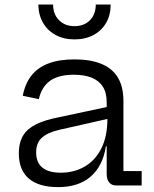

<svg xmlns="http://www.w3.org/2000/svg" viewBox="-20 -798 664 826"><path d="M481 0Q460.5 0 449.8 -13Q439 -26 439 -49.5V-209.5L445.5 -226L442 -286.5L439 -318V-358.5Q439 -399.5 422.2 -425.5Q405.5 -451.5 374 -464Q342.5 -476.5 298 -476.5Q231.5 -476.5 195.2 -450.2Q159 -424 147 -371.5L78 -386Q88 -438.5 115.5 -473.2Q143 -508 188.8 -525.2Q234.5 -542.5 300.5 -542.5Q369.5 -542.5 416.2 -523.2Q463 -504 487 -464.5Q511 -425 511 -362.5V-62H589.5V0ZM230 7Q147 7 104 -29.8Q61 -66.5 61 -138Q61 -204 99 -238.8Q137 -273.5 221 -291L460.5 -342V-290.5L233 -239Q184 -227.5 159.8 -205.2Q135.5 -183 135.5 -142.5Q135.5 -98.5 162.5 -76.8Q189.5 -55 241.5 -55Q299 -55 344.5 -81.5Q390 -108 416 -159.5Q442 -211 442 -286.5L461 -168.5H435.5Q423 -85 370.8 -39Q318.5 7 230 7ZM456 -778.5Q456 -733.5 436.8 -700Q417.5 -666.5 382.5 -647.5Q347.5 -628.5 300.5 -628.5Q254 -628.5 219.2 -647.5Q184.5 -666.5 165 -700.2Q145.5 -734 145 -778.5H208.5Q208.5 -736.5 234 -711Q259.5 -685.5 300.5 -685.5Q342 -685.5 367 -711Q392 -736.5 392 -778.5Z"/></svg>

Font: Hepta Slab ExtraLight
Style: Regular
Weight: 400
Version: Version 1.102